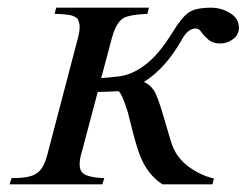

<svg xmlns="http://www.w3.org/2000/svg" viewBox="-20 -479 641 499"><path d="M243 -276 285 -280Q320 -283 354 -308Q391 -334 429 -396Q453 -435 471 -447Q489 -459 529 -459Q555 -459 578 -445Q601 -431 601 -407Q601 -389 586 -377.5Q571 -366 552 -366Q533 -366 521.5 -376Q510 -386 503.5 -395.5Q497 -405 489 -405Q468 -405 452 -375Q410 -301 354 -266Q369 -260 380 -244Q390 -229 407.5 -168Q425 -107 429 -98Q442 -66 472 -44.5Q502 -23 536 -15L532 0H402Q364 -25 345 -72Q336 -94 325.5 -135Q315 -176 312 -188Q297 -236 288 -242Q248 -240 234 -240L191 -78Q187 -65 187 -51Q187 -31 203.5 -24Q220 -17 251 -16L246 0H5L10 -16Q56 -16 73 -27Q93 -38 103 -77L183 -382Q187 -397 187 -410Q187 -416 185.5 -420.5Q184 -425 182.5 -428.5Q181 -432 177 -434Q173 -436 170 -437.5Q167 -439 160 -440Q153 -441 149.5 -441.5Q146 -442 136.5 -442.5Q127 -443 122 -443L126 -459H367L363 -443Q317 -441 301 -432Q282 -421 271 -381Z"/></svg>

Font: STIX MathJax Latin
Style: Italic
Weight: 400
Italic angle: -16.33°
Designer: MicroPress Inc., with final additions and corrections provided by Coen Hoffman, Elsevier (retired)
Version: Version 1.1.1